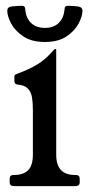

<svg xmlns="http://www.w3.org/2000/svg" viewBox="-20 -634 304 654"><path d="M238.5 -38Q251.5 -38 251.5 -25V-13Q251.5 0 236.5 0H28Q13 0 13 -13V-25Q13 -38 26 -38H28Q60 -38 76 -54.5Q92 -71 92 -106V-259Q92 -284 89 -302.2Q86 -320.5 75 -332.2Q64 -344 40 -346Q29 -347 29 -358V-373Q29 -378 32.8 -380.1Q36.5 -382.2 42 -384Q77.5 -397 106.9 -414.5Q136.2 -432 162 -462.8Q165.8 -467 168.5 -467H169.5Q171.5 -467 171.5 -465.8V-107Q171.5 -72 187.5 -55Q203.5 -38 235.5 -38ZM132.8 -491Q87.8 -491 59.4 -510.1Q31 -529.2 17.9 -554Q4.8 -578.8 4.8 -597Q4.8 -604.2 8.5 -607.6Q12.2 -611 19.8 -612Q25.5 -612.5 35 -613.4Q44.5 -614.2 50 -614.2Q59 -615 62.5 -612Q66 -609 66.2 -599Q69.2 -571.8 86.2 -555.4Q103.2 -539 132.8 -539Q162.5 -539 179.5 -555.4Q196.5 -571.8 199.5 -599Q199.8 -609 203.2 -612Q206.8 -615 215.8 -614.2Q221.2 -614.2 230.8 -613.4Q240.2 -612.5 245.8 -612Q260.8 -610 260.8 -597Q260.8 -578.8 247.8 -554Q234.8 -529.2 206.8 -510.1Q178.8 -491 132.8 -491Z"/></svg>

Font: Young Serif Light
Style: Regular
Weight: 300
Designer: Bastien Sozeau
Foundry: NBR — Bastien Sozeau
Version: Version 5.001